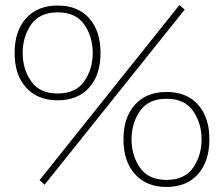

<svg xmlns="http://www.w3.org/2000/svg" viewBox="-20 -732 889 762"><path d="M137 -17 692 -712 713 -694 157 1ZM38 -522Q38 -609 83.5 -659.5Q129 -710 209 -710Q289 -710 334 -659.5Q379 -609 379 -522Q379 -435 334 -384.5Q289 -334 209 -334Q129 -334 83.5 -384.5Q38 -435 38 -522ZM348 -522Q348 -586 314.5 -634.5Q281 -683 209 -683Q137 -683 103.5 -634.5Q70 -586 70 -522Q70 -458 103.5 -409.5Q137 -361 209 -361Q281 -361 314.5 -409.5Q348 -458 348 -522ZM470 -179Q470 -266 515.5 -316.5Q561 -367 641 -367Q721 -367 766 -316.5Q811 -266 811 -179Q811 -92 766 -41Q721 10 641 10Q561 10 515.5 -41Q470 -92 470 -179ZM780 -179Q780 -243 746.5 -291.5Q713 -340 641 -340Q569 -340 535.5 -291.5Q502 -243 502 -179Q502 -115 535.5 -66.5Q569 -18 641 -18Q713 -18 746.5 -66.5Q780 -115 780 -179Z"/></svg>

Font: Taviraj Thin
Style: Regular
Weight: 100
Designer: Katatrad Team
Foundry: CadsonDemak
Version: Version 1.030